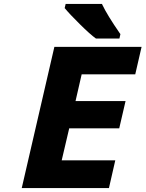

<svg xmlns="http://www.w3.org/2000/svg" viewBox="-20 -951 736 971"><path d="M563 -140 531 0H90L255 -714H696L664 -575H393L362 -440H615L583 -302H330L292 -140ZM466 -756 464 -757Q436 -777 383.5 -829Q331 -881 309 -908L307 -910L312 -931H496L497 -928Q522 -875 587 -781L589 -779L584 -756Z"/></svg>

Font: Passageway
Style: BdIt
Weight: 700
Foundry: Ascender Corporation
Version: Version 1.11